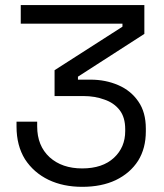

<svg xmlns="http://www.w3.org/2000/svg" viewBox="-20 -720 644 754"><path d="M302.7 13.7Q228.5 13.7 170.9 -13.7Q112.3 -42 78.1 -94.7Q44.9 -148.4 44.9 -222.7Q44.9 -229.5 44.9 -242.2Q65.4 -242.2 126 -242.2Q126 -237.3 126 -223.6Q126 -147.5 174.8 -102.5Q223.6 -58.6 302.7 -58.6Q382.8 -58.6 427.7 -100.6Q471.7 -141.6 471.7 -205.1Q471.7 -208 471.7 -212.9Q471.7 -258.8 450.2 -287.1Q427.7 -316.4 389.6 -329.1Q352.5 -342.8 307.6 -342.8Q269.5 -342.8 194.3 -342.8Q194.3 -368.2 194.3 -444.3Q260.7 -486.3 460.9 -615.2Q460.9 -618.2 460.9 -627Q361.3 -627 61.5 -627Q61.5 -645.5 61.5 -700.2Q183.6 -700.2 546.9 -700.2Q546.9 -671.9 546.9 -586.9Q481.4 -544.9 286.1 -418.9Q286.1 -416 286.1 -407.2Q298.8 -407.2 335.9 -407.2Q394.5 -407.2 444.3 -385.7Q494.1 -364.3 523.4 -321.3Q552.7 -279.3 552.7 -214.8Q552.7 -210.9 552.7 -204.1Q552.7 -137.7 522.5 -88.9Q491.2 -40 434.6 -12.7Q378.9 13.7 302.7 13.7Z"/></svg>

Font: Kadena Space Grotesk
Style: Regular
Weight: 400
Designer: Florian Karsten
Version: Version 2.000